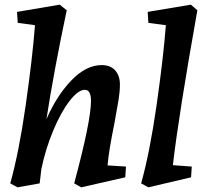

<svg xmlns="http://www.w3.org/2000/svg" viewBox="-20 -790 881 823"><path d="M130 -682 56 -692 53 -739 236 -770 266 -746Q212 -491 179 -279Q223 -380 286 -445.5Q349 -511 416 -511Q454 -511 474 -488Q494 -465 494 -428Q494 -398 488.5 -364Q483 -330 470 -259Q447 -148 441 -81L520 -76L517 -30L328 13L298 -4Q370 -272 370 -357Q370 -405 344 -405Q315 -405 278 -357Q241 -309 208 -230Q175 -151 157 -64L154 -37L150 -4L55 13L24 -4Q61 -136 90 -338Q119 -540 130 -682Z M691 -682 616 -692 613 -739 798 -770 826 -746Q746 -298 721 -82L802 -76L799 -30L616 13L585 -4Q622 -136 651 -338Q680 -540 691 -682Z"/></svg>

Font: Andada Pro
Style: Bold Italic
Weight: 700
Italic angle: -7°
Designer: Carolina Giovagnoli
Foundry: Huerta Tipografica
Version: Version 3.005; ttfautohint (v1.8.4)